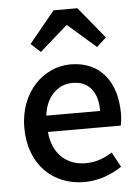

<svg xmlns="http://www.w3.org/2000/svg" viewBox="-58 -879 681 937"><g transform="rotate(-5 283.0 -410.0)"><path d="M317 14C388 14 452 -11 502 -45L462 -118C422 -92 380 -77 331 -77C236 -77 170 -140 161 -245H518C521 -259 524 -281 524 -304C524 -459 445 -564 299 -564C171 -564 48 -454 48 -275C48 -93 166 14 317 14ZM160 -325C171 -421 232 -473 301 -473C381 -473 424 -419 424 -325ZM114 -680 161 -637 296 -756H300L436 -637L483 -680L357 -834H240Z"/></g></svg>

Font: Noto Sans CJK SC Medium
Style: Regular
Weight: 500
Designer: Ryoko NISHIZUKA 西塚涼子 (kana, bopomofo & ideographs); Paul D. Hunt (Latin, Greek & Cyrillic); Sandoll Communications 산돌커뮤니
Foundry: Adobe
Version: Version 2.004;hotconv 1.0.118;makeotfexe 2.5.65603